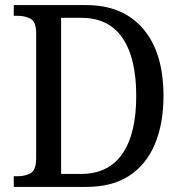

<svg xmlns="http://www.w3.org/2000/svg" viewBox="-20 -734 715 754"><path d="M34 0V-42H50Q80 -42 101 -54.5Q122 -67 122 -113V-604Q122 -648 100.5 -660Q79 -672 48 -672H34V-714H319Q462 -714 542 -621Q622 -528 622 -357Q622 -248 588 -167.5Q554 -87 487 -43.5Q420 0 319 0ZM298 -51Q406 -51 460.5 -130Q515 -209 515 -357Q515 -506 461 -585Q407 -664 299 -664H220V-51Z"/></svg>

Font: Noto Serif SemiCondensed
Style: Regular
Weight: 400
Width: 4
Designer: Monotype Design Team
Foundry: Monotype Imaging Inc.
Version: Version 2.013